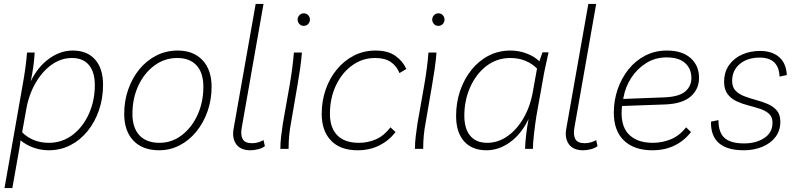

<svg xmlns="http://www.w3.org/2000/svg" viewBox="-20 -760 4064 980"><path d="M351 -502Q425 -502 465.5 -456Q506 -410 506 -327Q506 -259 485.5 -198.5Q465 -138 427.5 -91.5Q390 -45 339.5 -19Q289 7 228 7Q188 7 149.5 -7Q111 -21 85 -44L79 -3L43 200H3L95 -323Q112 -415 118 -492H157Q155 -455 150 -419.5Q145 -384 137 -345Q173 -419 230.5 -460.5Q288 -502 351 -502ZM347 -464Q292 -464 244 -430Q196 -396 161 -335.5Q126 -275 113 -196L93 -85Q117 -60 152 -45.5Q187 -31 229 -31Q297 -31 350 -71Q403 -111 433.5 -178.5Q464 -246 464 -326Q464 -392 434 -428Q404 -464 347 -464Z M887 -502Q967 -502 1013.5 -453Q1060 -404 1060 -317Q1060 -250 1039 -191Q1018 -132 981.5 -87.5Q945 -43 896.5 -18Q848 7 793 7Q708 7 661 -42Q614 -91 614 -179Q614 -245 634.5 -303.5Q655 -362 691.5 -406.5Q728 -451 778 -476.5Q828 -502 887 -502ZM794 -31Q857 -31 908 -70Q959 -109 988.5 -174Q1018 -239 1018 -317Q1018 -389 983 -426.5Q948 -464 885 -464Q820 -464 768 -425.5Q716 -387 686 -322.5Q656 -258 656 -179Q656 -107 692 -69Q728 -31 794 -31Z M1258 7Q1208 7 1186 -23.5Q1164 -54 1172 -101L1285 -740H1325L1214 -109Q1207 -72 1218.5 -50.5Q1230 -29 1267 -29Q1284 -29 1299.5 -34Q1315 -39 1325 -45L1332 -14Q1317 -3 1296.5 2Q1276 7 1258 7Z M1411 0Q1411 -32 1415 -64.5Q1419 -97 1424 -131L1458 -323Q1474 -415 1480 -492H1521Q1518 -452 1511.5 -407.5Q1505 -363 1498 -323L1465 -131Q1459 -100 1456 -68Q1453 -36 1453 0ZM1530 -628Q1516 -628 1507.5 -638Q1499 -648 1499 -660Q1499 -672 1508 -682Q1517 -692 1530 -692Q1545 -692 1553.5 -682Q1562 -672 1562 -660Q1562 -648 1553.5 -638Q1545 -628 1530 -628Z M1805 7Q1717 7 1669.5 -42.5Q1622 -92 1622 -179Q1622 -245 1642.5 -303.5Q1663 -362 1700 -406.5Q1737 -451 1787 -476.5Q1837 -502 1896 -502Q1960 -502 1998 -475Q2036 -448 2054 -408L2019 -387Q2004 -424 1974 -444Q1944 -464 1895 -464Q1829 -464 1776.5 -425.5Q1724 -387 1694 -322.5Q1664 -258 1664 -179Q1664 -108 1701.5 -69.5Q1739 -31 1812 -31Q1858 -31 1899 -49Q1940 -67 1973 -110L1999 -86Q1965 -42 1916 -17.5Q1867 7 1805 7Z M2098 0Q2098 -32 2102 -64.5Q2106 -97 2111 -131L2145 -323Q2161 -415 2167 -492H2208Q2205 -452 2198.5 -407.5Q2192 -363 2185 -323L2152 -131Q2146 -100 2143 -68Q2140 -36 2140 0ZM2217 -628Q2203 -628 2194.5 -638Q2186 -648 2186 -660Q2186 -672 2195 -682Q2204 -692 2217 -692Q2232 -692 2240.5 -682Q2249 -672 2249 -660Q2249 -648 2240.5 -638Q2232 -628 2217 -628Z M2463 7Q2389 7 2348.5 -39Q2308 -85 2308 -168Q2308 -236 2328.5 -296.5Q2349 -357 2386.5 -403.5Q2424 -450 2474.5 -476Q2525 -502 2586 -502Q2628 -502 2668 -487Q2708 -472 2733 -447L2749 -493H2780Q2770 -448 2762.5 -413.5Q2755 -379 2751 -353L2718 -169Q2711 -124 2705.5 -75.5Q2700 -27 2700 0H2660Q2662 -68 2678 -153Q2642 -77 2584.5 -35Q2527 7 2463 7ZM2467 -31Q2522 -31 2570.5 -65Q2619 -99 2653.5 -159.5Q2688 -220 2701 -299L2721 -410Q2697 -435 2662 -449.5Q2627 -464 2585 -464Q2517 -464 2464 -424Q2411 -384 2380.5 -316.5Q2350 -249 2350 -169Q2350 -103 2380 -67Q2410 -31 2467 -31Z M2956 7Q2906 7 2884 -23.5Q2862 -54 2870 -101L2983 -740H3023L2912 -109Q2905 -72 2916.5 -50.5Q2928 -29 2965 -29Q2982 -29 2997.5 -34Q3013 -39 3023 -45L3030 -14Q3015 -3 2994.5 2Q2974 7 2956 7Z M3310 7Q3217 7 3165 -42.5Q3113 -92 3113 -185Q3113 -247 3132.5 -304Q3152 -361 3188 -406Q3224 -451 3274 -476.5Q3324 -502 3384 -502Q3462 -502 3505 -463.5Q3548 -425 3548 -363Q3548 -305 3506 -268Q3464 -231 3378 -227L3155 -219Q3144 -125 3186 -78Q3228 -31 3312 -31Q3360 -31 3404 -49Q3448 -67 3482 -110L3507 -86Q3472 -41 3422.5 -17Q3373 7 3310 7ZM3162 -261 3161 -255 3370 -263Q3446 -266 3477.5 -293Q3509 -320 3509 -362Q3509 -409 3477 -438Q3445 -467 3382 -467Q3325 -467 3279 -438.5Q3233 -410 3202.5 -363.5Q3172 -317 3162 -261Z M3777 7Q3606 7 3609 -139L3647 -147Q3647 -84 3678 -56Q3709 -28 3778 -28Q3839 -28 3881 -55.5Q3923 -83 3923 -134Q3923 -163 3905.5 -179Q3888 -195 3859.5 -204.5Q3831 -214 3799.5 -222Q3768 -230 3740 -243Q3712 -256 3694 -279.5Q3676 -303 3676 -342Q3676 -392 3701 -427.5Q3726 -463 3767.5 -481.5Q3809 -500 3859 -500Q3921 -500 3957 -468.5Q3993 -437 3996 -377L3959 -369Q3955 -466 3858 -466Q3795 -466 3756 -433.5Q3717 -401 3717 -347Q3717 -315 3734.5 -297Q3752 -279 3780 -268.5Q3808 -258 3839.5 -249.5Q3871 -241 3899 -229Q3927 -217 3945 -196Q3963 -175 3963 -139Q3963 -93 3938 -60.5Q3913 -28 3870.5 -10.5Q3828 7 3777 7Z"/></svg>

Font: Livvic ExtraLight
Style: Italic
Weight: 275
Italic angle: -10°
Designer: Jacques Le Bailly, Baron von Fonthausen
Version: Version 1.001; ttfautohint (v1.8.2)